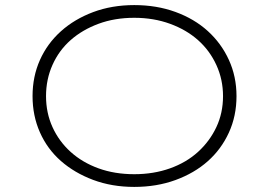

<svg xmlns="http://www.w3.org/2000/svg" viewBox="-20 -725 1057 755"><path d="M508 10Q420 10 346.5 -17.5Q273 -45 219.5 -92Q166 -139 137 -204.5Q108 -270 108 -347Q108 -424 137 -489Q166 -554 219.5 -602Q273 -650 346.5 -677.5Q420 -705 508 -705Q596 -705 670 -678Q744 -651 797 -603Q850 -555 880 -489.5Q910 -424 910 -347Q910 -269 880 -203.5Q850 -138 797 -91Q744 -44 670 -17Q596 10 508 10ZM508 -40Q584 -40 648.5 -63Q713 -86 759 -128Q805 -170 831 -225.5Q857 -281 857 -347Q857 -412 831 -469Q805 -526 759 -567Q713 -608 648.5 -631.5Q584 -655 508 -655Q431 -655 367.5 -631.5Q304 -608 258 -567.5Q212 -527 186.5 -470Q161 -413 161 -347Q161 -281 186.5 -225Q212 -169 258 -127.5Q304 -86 367.5 -63Q431 -40 508 -40Z"/></svg>

Font: Lexend Peta ExtraLight
Style: Regular
Weight: 250
Version: Version 1.007